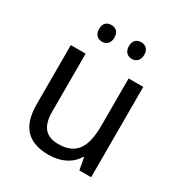

<svg xmlns="http://www.w3.org/2000/svg" viewBox="-173 -853 930 987"><g transform="rotate(30 291.5 -360.0)"><path d="M158 -681C158 -647 178 -631 204 -631C228 -631 249 -647 249 -681C249 -716 228 -730 204 -730C178 -730 158 -716 158 -681ZM335 -681C335 -647 356 -631 380 -631C405 -631 426 -647 426 -681C426 -716 405 -730 380 -730C356 -730 335 -716 335 -681ZM504 -536H417V-257C417 -132 381 -63 272 -63C197 -63 162 -105 162 -191V-536H74V-185C74 -49 137 10 257 10C322 10 384 -15 417 -71H421L434 0H504Z"/></g></svg>

Font: Noto Sans Thai
Style: Regular
Weight: 400
Designer: Monotype Design Team
Foundry: Monotype Imaging Inc.
Version: Version 1.901